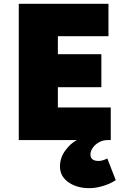

<svg xmlns="http://www.w3.org/2000/svg" viewBox="-20 -731 661 1002"><path d="M293 138Q293 93 320 55.5Q347 18 381 0H78V-711H546V-542H282V-448H509V-276H282V-170H558V0H542Q517 0 496.5 11.5Q476 23 464 40.5Q452 58 452 75Q452 109 495 109Q514 109 540 96L584 209Q558 227 519.5 239Q481 251 447 251Q381 251 337 220Q293 189 293 138Z"/></svg>

Font: Nebula Sans Black
Style: Regular
Weight: 900
Designer: Paul D. Hunt for Adobe (as Source Sans)
Foundry: Nebula Entertainment & Broadcasting LLC
Version: Version 1.010